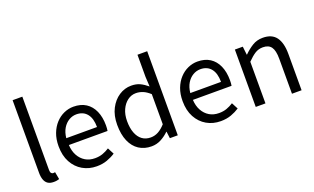

<svg xmlns="http://www.w3.org/2000/svg" viewBox="-85 -1246 2792 1708"><g transform="rotate(-20 1311.0 -391.5)"><path d="M188 13Q154 13 133 -1Q112 -15 102 -42.5Q92 -70 92 -108V-796H184V-102Q184 -81 191.5 -72Q199 -63 209 -63Q213 -63 217 -63.5Q221 -64 228 -65L241 5Q231 8 219 10.5Q207 13 188 13Z M596 13Q523 13 464 -21Q405 -55 370.5 -118.5Q336 -182 336 -271Q336 -338 356 -390.5Q376 -443 410.5 -480.5Q445 -518 489 -537.5Q533 -557 579 -557Q649 -557 697 -526Q745 -495 770.5 -437.5Q796 -380 796 -302Q796 -287 795 -274Q794 -261 792 -250H426Q429 -192 452.5 -149.5Q476 -107 515 -83.5Q554 -60 606 -60Q646 -60 678.5 -71.5Q711 -83 742 -103L774 -42Q739 -19 695 -3Q651 13 596 13ZM425 -315H716Q716 -397 680.5 -440.5Q645 -484 581 -484Q543 -484 509.5 -464Q476 -444 453.5 -407Q431 -370 425 -315Z M1115 13Q1047 13 996.5 -20Q946 -53 918.5 -116.5Q891 -180 891 -271Q891 -359 924 -423Q957 -487 1010.5 -522Q1064 -557 1126 -557Q1174 -557 1208.5 -540.5Q1243 -524 1279 -494L1274 -587V-796H1366V0H1291L1283 -64H1280Q1248 -32 1206 -9.5Q1164 13 1115 13ZM1135 -64Q1173 -64 1207 -82.5Q1241 -101 1274 -138V-423Q1240 -454 1208 -467Q1176 -480 1142 -480Q1099 -480 1063.5 -453.5Q1028 -427 1006.5 -380.5Q985 -334 985 -272Q985 -207 1003 -160Q1021 -113 1054.5 -88.5Q1088 -64 1135 -64Z M1770 13Q1697 13 1638 -21Q1579 -55 1544.5 -118.5Q1510 -182 1510 -271Q1510 -338 1530 -390.5Q1550 -443 1584.5 -480.5Q1619 -518 1663 -537.5Q1707 -557 1753 -557Q1823 -557 1871 -526Q1919 -495 1944.5 -437.5Q1970 -380 1970 -302Q1970 -287 1969 -274Q1968 -261 1966 -250H1600Q1603 -192 1626.5 -149.5Q1650 -107 1689 -83.5Q1728 -60 1780 -60Q1820 -60 1852.5 -71.5Q1885 -83 1916 -103L1948 -42Q1913 -19 1869 -3Q1825 13 1770 13ZM1599 -315H1890Q1890 -397 1854.5 -440.5Q1819 -484 1755 -484Q1717 -484 1683.5 -464Q1650 -444 1627.5 -407Q1605 -370 1599 -315Z M2104 0V-543H2179L2188 -464H2190Q2229 -503 2272.5 -530Q2316 -557 2372 -557Q2458 -557 2498 -502.5Q2538 -448 2538 -344V0H2447V-332Q2447 -409 2422.5 -443Q2398 -477 2344 -477Q2302 -477 2269 -456Q2236 -435 2196 -394V0Z"/></g></svg>

Font: Noto Sans JP Thin
Style: Regular
Weight: 400
Version: Version 2.004-H2;hotconv 1.0.118;makeotfexe 2.5.65603